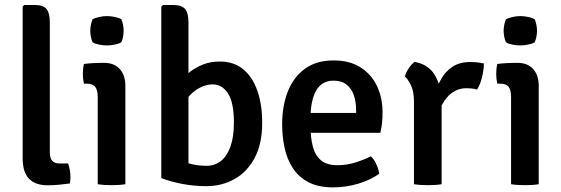

<svg xmlns="http://www.w3.org/2000/svg" viewBox="-20 -756 2304 788"><path d="M259.5 -85Q264 -73 266.5 -58.2Q269 -43.5 269 -28.5Q269 -22 268.5 -15.5Q268 -9 266.5 -3Q248 -0.5 223.5 2Q199 4.5 176.5 4.5Q124.5 4.5 98.8 -22.8Q73 -50 73 -105.5V-729L79.5 -735.5H123Q158 -735.5 171.2 -718.8Q184.5 -702 184.5 -664V-129.5Q184.5 -107.5 194.2 -96.2Q204 -85 224.5 -85Z M494.5 0Q483 2 468.2 3Q453.5 4 438 4Q423 4 408 3Q393 2 381 0V-359.5Q381 -385.5 371.2 -399Q361.5 -412.5 337 -412.5H324.5Q320 -432.5 320 -452.5Q320 -462 321 -472.5Q322 -483 324.5 -493.5Q344.5 -496 362.8 -497Q381 -498 393.5 -498H408Q448.5 -498 471.5 -472.8Q494.5 -447.5 494.5 -403.5ZM350.5 -629.5Q350.5 -641 353 -654Q355.5 -667 360 -677Q370 -682.5 386.8 -686.2Q403.5 -690 419 -690Q434.5 -690 452 -686.2Q469.5 -682.5 478 -677Q482.5 -667 485 -653.8Q487.5 -640.5 487.5 -629.5Q487.5 -618.5 485 -605.2Q482.5 -592 478 -582.5Q470 -577 452.2 -573.2Q434.5 -569.5 419 -569.5Q403.5 -569.5 386.2 -573Q369 -576.5 360 -582.5Q355.5 -592 353 -605.2Q350.5 -618.5 350.5 -629.5Z M753.5 -25H642V-729L648.5 -735.5H691Q726 -735.5 739.8 -718.8Q753.5 -702 753.5 -664ZM1056 -254Q1056.5 -168 1026 -109.5Q995.5 -51 943.2 -21.5Q891 8 826.5 8Q777.5 8 730.2 -0.8Q683 -9.5 642 -25L697.5 -111.5Q727.5 -93.5 759 -84.5Q790.5 -75.5 828 -75.5Q861.5 -75.5 886.8 -95.5Q912 -115.5 926 -155Q940 -194.5 940 -252Q940 -335.5 915.8 -372.5Q891.5 -409.5 854 -409.5Q820 -410 786.5 -387.8Q753 -365.5 733 -328.5L716 -419.5Q732.5 -439 756.5 -458.5Q780.5 -478 812 -490.8Q843.5 -503.5 882 -503.5Q940 -503.5 978.5 -471.5Q1017 -439.5 1036.5 -383Q1056 -326.5 1056 -254Z M1209.5 -211V-292.5H1441.5V-305.5Q1441.5 -338 1432.2 -365Q1423 -392 1402.8 -408.5Q1382.5 -425 1349 -425Q1301 -425 1277.8 -384.5Q1254.5 -344 1254.5 -271.5V-236.5Q1254.5 -192.5 1263.5 -156.2Q1272.5 -120 1296.2 -99Q1320 -78 1364.5 -78Q1402 -78 1436.5 -88.5Q1471 -99 1502 -114.5Q1516 -101.5 1525 -81Q1534 -60.5 1536.5 -43Q1500.5 -17 1450 -2Q1399.5 13 1347 13Q1286.5 13 1246 -8.2Q1205.5 -29.5 1181.8 -66Q1158 -102.5 1148 -149Q1138 -195.5 1138 -246Q1138 -320.5 1161 -379.8Q1184 -439 1231 -473.5Q1278 -508 1349.5 -508Q1414.5 -508 1459.2 -479.8Q1504 -451.5 1527 -403.2Q1550 -355 1550 -295.5Q1550 -269.5 1548 -251.2Q1546 -233 1541 -211Z M1966 -495.5Q1966 -473.5 1959.2 -442.8Q1952.5 -412 1938 -388.5Q1927.5 -391.5 1916.8 -392.8Q1906 -394 1895.5 -394Q1868.5 -394 1848.2 -383.2Q1828 -372.5 1813.5 -354.8Q1799 -337 1788.5 -314.8Q1778 -292.5 1770.5 -270L1755 -290Q1756 -326.5 1764.5 -363.8Q1773 -401 1790.8 -432.2Q1808.5 -463.5 1837.8 -482.5Q1867 -501.5 1910 -501.5Q1925.5 -501.5 1938.5 -500Q1951.5 -498.5 1966 -495.5ZM1642 -442Q1645.5 -457.5 1657.2 -475.2Q1669 -493 1681.5 -502Q1735.5 -492.5 1762 -451.8Q1788.5 -411 1792.5 -348.5V0Q1781.5 2 1766.5 3Q1751.5 4 1736 4Q1721 4 1706 3Q1691 2 1679 0V-339Q1679 -380 1666.8 -405.5Q1654.5 -431 1642 -442Z M2191 0Q2179.5 2 2164.8 3Q2150 4 2134.5 4Q2119.5 4 2104.5 3Q2089.5 2 2077.5 0V-359.5Q2077.5 -385.5 2067.8 -399Q2058 -412.5 2033.5 -412.5H2021Q2016.5 -432.5 2016.5 -452.5Q2016.5 -462 2017.5 -472.5Q2018.5 -483 2021 -493.5Q2041 -496 2059.2 -497Q2077.5 -498 2090 -498H2104.5Q2145 -498 2168 -472.8Q2191 -447.5 2191 -403.5ZM2047 -629.5Q2047 -641 2049.5 -654Q2052 -667 2056.5 -677Q2066.5 -682.5 2083.2 -686.2Q2100 -690 2115.5 -690Q2131 -690 2148.5 -686.2Q2166 -682.5 2174.5 -677Q2179 -667 2181.5 -653.8Q2184 -640.5 2184 -629.5Q2184 -618.5 2181.5 -605.2Q2179 -592 2174.5 -582.5Q2166.5 -577 2148.8 -573.2Q2131 -569.5 2115.5 -569.5Q2100 -569.5 2082.8 -573Q2065.5 -576.5 2056.5 -582.5Q2052 -592 2049.5 -605.2Q2047 -618.5 2047 -629.5Z"/></svg>

Font: Signika Light Medium
Style: Regular
Weight: 500
Version: Version 2.003;gftools[0.9.32]